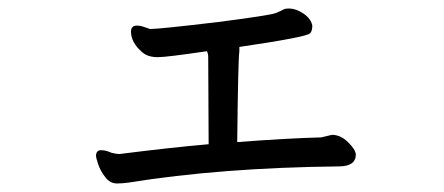

<svg xmlns="http://www.w3.org/2000/svg" viewBox="-20 -428 1040 450"><path d="M254 2Q266 2 281 0Q498 -35 774 -38Q814 -38 814 -66Q813 -78 795.5 -95Q778 -112 758 -112L733 -106Q654 -104 536 -95Q538 -288 541 -308V-318Q698 -341 707 -350Q712 -356 712 -368Q709 -384 691.5 -396Q674 -408 657 -408Q648 -408 644 -405.5Q640 -403 626.5 -397.5Q613 -392 488 -376Q353 -360 332 -360Q328 -361 318.5 -364.5Q309 -368 301 -368Q287 -368 287 -354Q287 -328 314 -305Q327 -294 350 -294Q370 -294 465 -308Q468 -302 468 -294L469 -90Q378 -82 260 -67Q252 -67 241 -70Q228 -76 217 -76Q205 -76 205 -62Q205 -59 210 -43.5Q215 -28 226.5 -13Q238 2 254 2Z"/></svg>

Font: LXGW WenKai TC
Style: Bold
Weight: 700
Designer: LXGW / Fontworks Inc.
Foundry: LXGW / Fontworks Inc.
Version: Version 1.330;April 28, 2024